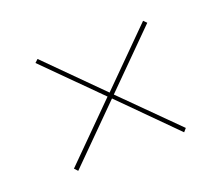

<svg xmlns="http://www.w3.org/2000/svg" viewBox="-58 -486 465 408"><g transform="rotate(-20 174.0 -281.5)"><path d="M58 -155 51 -162.5 170.5 -282 51 -401.5 58 -408 177.5 -288.5 296.5 -407.5 303.5 -400.5 184.5 -281.5 304 -162.5 297.5 -155 178 -275Z"/></g></svg>

Font: Imbue 100pt ExtraLight
Style: Regular
Weight: 200
Designer: Tyler Finck
Foundry: Etcetera Type Company
Version: Version 1.102; ttfautohint (v1.8.3)